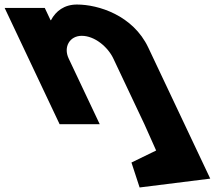

<svg xmlns="http://www.w3.org/2000/svg" viewBox="-189 -548 947 847"><path d="M74 0H251L113.9 -290C89.8 -341 118.6 -390 171.6 -390C228.6 -390 286.8 -341 310.9 -290L448 0L499.8 116L390.9 169L426.9 279L738.5 240L625 0L465.2 -338C397.6 -481 244.4 -528 150.4 -528C94.4 -528 57.1 -499 36 -459H34L8.5 -513H-168.5Z"/></svg>

Font: Hussar
Style: BdOpOblFive
Weight: 700
Foundry: Cannot Into Space Fonts
Version: Version 2.00